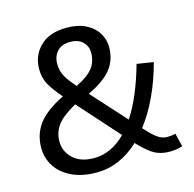

<svg xmlns="http://www.w3.org/2000/svg" viewBox="-104 -799 928 919"><g transform="rotate(-15 360.5 -339.5)"><path d="M692 -2Q662 8 629 8Q586 8 555 -8.5Q524 -25 479 -72L476 -76Q380 14 265 14Q194 14 142.5 -10.5Q91 -35 64.5 -76.5Q38 -118 38 -168Q38 -236 76 -286.5Q114 -337 202 -380Q160 -429 143 -461Q126 -493 126 -535Q126 -602 172 -647.5Q218 -693 304 -693Q359 -693 398 -673.5Q437 -654 457 -621.5Q477 -589 477 -551Q477 -488 441.5 -443Q406 -398 325 -360L478 -191Q540 -286 583 -439L665 -426Q618 -251 529 -135L539 -124Q567 -93 589 -78Q611 -63 635 -63Q656 -63 676 -68ZM216 -538Q216 -504 229.5 -478Q243 -452 279 -411Q338 -440 362.5 -471.5Q387 -503 387 -548Q387 -579 365 -601Q343 -623 303 -623Q260 -623 238 -598.5Q216 -574 216 -538ZM428 -128 249 -328Q181 -290 155.5 -255Q130 -220 130 -176Q130 -126 167 -91Q204 -56 271 -56Q356 -56 428 -128Z"/></g></svg>

Font: Martel Sans
Style: Regular
Weight: 400
Designer: Dan Reynolds and Mathieu Réguer
Foundry: Dan Reynolds and Mathieu Réguer
Version: Version 1.002; ttfautohint (v1.1) -l 5 -r 5 -G 72 -x 0 -D la